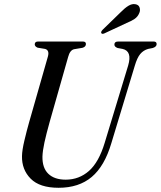

<svg xmlns="http://www.w3.org/2000/svg" viewBox="-20 -902 782 934"><path d="M489.5 -208 603.5 -583.5Q624 -653 576.5 -664L552 -668.5Q536 -674.5 536.5 -685.5Q536.5 -700 555 -700H727.5Q742 -700 742 -687.5Q742 -674.5 723 -668.5L700.5 -664Q677.5 -657.5 662.2 -639.2Q647 -621 635.5 -581.5L521.5 -205Q488.5 -93.5 426 -41Q363.5 11.5 265 11.5Q173 11.5 129.2 -32.8Q85.5 -77 87 -143Q87.5 -171.5 98.8 -219Q110 -266.5 122 -308.5L213 -627Q221.5 -657.5 199.5 -664L163 -670Q149 -676 149 -686.5Q149.5 -700 165 -700H383Q398 -700 398 -688Q398 -674.5 381.5 -669.5L340 -662.5Q320 -657.5 311.5 -625L221.5 -308.5Q205 -249.5 196.2 -209.2Q187.5 -169 186.5 -140.5Q185.5 -85 215.2 -56.5Q245 -28 299.5 -28Q364.5 -28 412.8 -70.5Q461 -113 489.5 -208ZM567 -842.5Q587.5 -863.5 605 -874Q622.5 -884.5 638.5 -881.5Q654.5 -879 659 -865.5Q663.5 -852 657.5 -838.5Q650 -820 634 -809.5Q618 -799 595.5 -790L487.5 -739.5Q476 -734.5 472.5 -741.5Q470 -747.5 479.5 -757.5Z"/></svg>

Font: Fraunces 144pt S050
Style: Italic
Weight: 400
Italic angle: -16°
Version: Version 1.000; ttfautohint (v1.8.3)